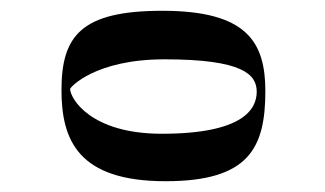

<svg xmlns="http://www.w3.org/2000/svg" viewBox="-20 -539 603 356"><path d="M456 -369C456 -338 433 -291 280 -291C146 -291 110 -358 110 -374C110 -377 156 -429 285 -429C430 -429 456 -401 456 -369ZM472 -370C472 -461 438 -519 281 -519C131 -519 94 -473 94 -372C94 -279 125 -203 287 -203C441 -203 472 -264 472 -370Z"/></svg>

Font: Perun Medium
Style: Regular
Weight: 500
Foundry: Copyright (c) Stefan Peev, Context Ltd, 2016
Version: Version 1.089